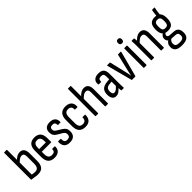

<svg xmlns="http://www.w3.org/2000/svg" viewBox="216 -1920 3350 3350"><g transform="rotate(-45 1891.0 -245.0)"><path d="M211 8Q171 8 137 0.5Q103 -7 57 -11V-674Q57 -683 65 -683H121Q129 -683 129 -674V-68Q146 -64 166 -61.5Q186 -59 203 -59Q250 -59 271.5 -86.5Q293 -114 293 -178V-346Q293 -389 279 -408.5Q265 -428 235 -428Q208 -428 179 -408.5Q150 -389 115 -349L113 -416Q148 -456 183.5 -475.5Q219 -495 256 -495Q311 -495 338 -459.5Q365 -424 365 -350V-173Q365 -78 327.5 -35Q290 8 211 8Z M620 8Q542 8 502 -35.5Q462 -79 462 -167V-322Q462 -410 501.5 -452.5Q541 -495 617 -495Q693 -495 732 -452Q771 -409 771 -325V-235Q771 -226 764 -226H534V-176Q534 -114 555 -86.5Q576 -59 622 -59Q659 -59 677.5 -75.5Q696 -92 694 -123Q694 -134 702 -134H757Q763 -134 765 -125Q767 -62 729 -27Q691 8 620 8ZM534 -291H699V-321Q699 -377 679.5 -402.5Q660 -428 618 -428Q575 -428 554.5 -402Q534 -376 534 -321Z M997 8Q925 8 890.5 -30.5Q856 -69 859 -144Q859 -153 867 -153H923Q930 -153 930 -145Q930 -98 945 -78Q960 -58 999 -58Q1034 -58 1051.5 -74.5Q1069 -91 1069 -124Q1069 -148 1058 -165Q1047 -182 1023 -197L938 -247Q898 -270 880.5 -300.5Q863 -331 863 -375Q863 -434 897.5 -464.5Q932 -495 996 -495Q1064 -495 1099.5 -460.5Q1135 -426 1131 -365Q1130 -356 1123 -356H1067Q1064 -356 1061.5 -358Q1059 -360 1060 -368Q1061 -397 1045 -413Q1029 -429 996 -429Q965 -429 949.5 -415Q934 -401 934 -375Q934 -351 944.5 -336Q955 -321 981 -305L1064 -254Q1105 -229 1122 -200.5Q1139 -172 1139 -127Q1139 -61 1103 -26.5Q1067 8 997 8Z M1383 8Q1303 8 1263 -36Q1223 -80 1223 -168V-318Q1223 -406 1263.5 -450.5Q1304 -495 1383 -495Q1431 -495 1464.5 -478Q1498 -461 1515 -429Q1532 -397 1530 -352Q1530 -336 1521 -336H1468Q1460 -336 1460 -348Q1462 -386 1441.5 -407Q1421 -428 1383 -428Q1338 -428 1316.5 -401.5Q1295 -375 1295 -314V-172Q1295 -113 1316.5 -86Q1338 -59 1383 -59Q1421 -59 1440.5 -79.5Q1460 -100 1459 -138Q1459 -151 1467 -151H1521Q1529 -151 1529 -141Q1529 -69 1492 -30.5Q1455 8 1383 8Z M1883 0Q1875 0 1875 -9V-352Q1875 -392 1860.5 -410Q1846 -428 1817 -428Q1789 -428 1759.5 -408.5Q1730 -389 1695 -350L1692 -412Q1729 -454 1764 -474.5Q1799 -495 1839 -495Q1892 -495 1919.5 -460.5Q1947 -426 1947 -356V-9Q1947 0 1939 0ZM1641 0Q1633 0 1633 -9V-674Q1633 -683 1641 -683H1697Q1705 -683 1705 -674V-9Q1705 0 1697 0Z M2279 0Q2273 0 2270 -11Q2269 -25 2266.5 -52.5Q2264 -80 2264 -100L2260 -117V-348Q2260 -393 2246.5 -410.5Q2233 -428 2195 -428Q2128 -428 2131 -364Q2131 -354 2123 -354H2071Q2061 -354 2060 -369Q2055 -428 2091 -461.5Q2127 -495 2197 -495Q2268 -495 2300 -461.5Q2332 -428 2332 -350V-120Q2332 -81 2333.5 -54Q2335 -27 2336 -11Q2338 0 2329 0ZM2140 8Q2094 8 2069 -26Q2044 -60 2044 -124Q2044 -195 2080 -234.5Q2116 -274 2201 -283L2271 -290V-232L2205 -225Q2157 -220 2136.5 -197.5Q2116 -175 2116 -129Q2116 -95 2127 -77Q2138 -59 2160 -59Q2184 -59 2209 -76Q2234 -93 2273 -139L2275 -75Q2237 -31 2206.5 -11.5Q2176 8 2140 8Z M2537 0Q2530 0 2528 -7L2404 -477Q2403 -487 2410 -487H2471Q2478 -487 2480 -479L2546 -200Q2554 -167 2561 -133.5Q2568 -100 2574 -67H2576Q2582 -100 2589.5 -133.5Q2597 -167 2605 -200L2671 -479Q2674 -487 2680 -487H2741Q2749 -487 2747 -476L2623 -8Q2620 0 2613 0Z M2834 0Q2826 0 2826 -9V-478Q2826 -487 2834 -487H2890Q2898 -487 2898 -478V-9Q2898 0 2890 0ZM2863 -573Q2839 -573 2827 -586Q2815 -599 2815 -621V-630Q2815 -652 2827 -665Q2839 -678 2863 -678Q2887 -678 2898.5 -665Q2910 -652 2910 -630V-621Q2910 -599 2898.5 -586Q2887 -573 2863 -573Z M3262 0Q3254 0 3254 -9V-352Q3254 -392 3239.5 -410Q3225 -428 3195 -428Q3167 -428 3139 -409Q3111 -390 3073 -349L3070 -411Q3108 -454 3143 -474.5Q3178 -495 3218 -495Q3271 -495 3298.5 -460.5Q3326 -426 3326 -356V-9Q3326 0 3318 0ZM3020 0Q3012 0 3012 -9V-366Q3012 -403 3011 -431Q3010 -459 3008 -475Q3007 -487 3015 -487H3065Q3073 -487 3074 -478Q3077 -460 3079 -430.5Q3081 -401 3082 -384L3084 -371V-9Q3084 0 3076 0Z M3580 193Q3491 193 3451 162Q3411 131 3411 70Q3411 27 3430.5 -3Q3450 -33 3487 -52L3539 -28Q3513 -18 3498.5 5Q3484 28 3484 58Q3484 96 3506.5 112Q3529 128 3583 128Q3641 128 3663.5 110Q3686 92 3686 52Q3686 18 3672.5 2Q3659 -14 3627 -16L3516 -23Q3480 -26 3458.5 -48.5Q3437 -71 3437 -109Q3437 -146 3457.5 -167.5Q3478 -189 3502 -205L3547 -176Q3526 -169 3514.5 -155.5Q3503 -142 3503 -125Q3503 -109 3513 -99Q3523 -89 3546 -87L3650 -79Q3705 -75 3731 -42Q3757 -9 3757 56Q3757 127 3715 160Q3673 193 3580 193ZM3587 -160Q3514 -160 3479.5 -200.5Q3445 -241 3445 -328Q3445 -415 3479 -455Q3513 -495 3588 -495Q3662 -495 3695.5 -455Q3729 -415 3729 -327Q3729 -240 3695 -200Q3661 -160 3587 -160ZM3587 -226Q3628 -226 3643.5 -248.5Q3659 -271 3659 -327Q3659 -384 3643.5 -407Q3628 -430 3587 -430Q3547 -430 3531.5 -407Q3516 -384 3516 -327Q3516 -271 3531.5 -248.5Q3547 -226 3587 -226ZM3682 -446 3625 -473Q3628 -519 3632.5 -551.5Q3637 -584 3641 -606Q3643 -617 3649 -617H3699Q3708 -617 3706 -608Q3699 -577 3693 -541Q3687 -505 3682 -446Z"/></g></svg>

Font: Sofia Sans Condensed
Style: Regular
Weight: 400
Designer: Botio Nikoltchev, Ani Petrova
Foundry: lettersoup
Version: Version 4.100